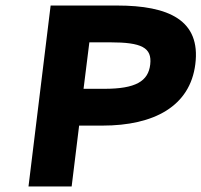

<svg xmlns="http://www.w3.org/2000/svg" viewBox="-20 -674 728 694"><path d="M239 0 266 -220H350C537 -220 667 -290 686 -442C706 -601 590 -654 403 -654H163L83 0ZM303 -521H378C492 -521 530 -502 523 -441C516 -380 470 -353 357 -353H282Z"/></svg>

Font: Falling Sky
Style: ExBdObl
Weight: 400
Designer: Paul D. Hunt
Foundry: Adobe Systems Incorporated
Version: Version 1.02